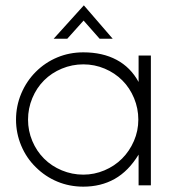

<svg xmlns="http://www.w3.org/2000/svg" viewBox="-20 -694 635 719"><path d="M499 0V-115Q461 -53 409.5 -24Q358 5 292 5Q240 5 194.5 -14Q149 -33 114 -68Q79 -102 59.5 -148.5Q40 -195 40 -246Q40 -297 59.5 -343.5Q79 -390 114 -425Q149 -460 194.5 -479Q240 -498 292 -498Q364 -498 416.5 -470Q469 -442 499 -387V-486H545V0ZM145 -393Q117 -365 101 -326.5Q85 -288 85 -246Q85 -204 101 -166Q117 -128 145 -100Q173 -72 211.5 -56Q250 -40 292 -40Q333 -40 371 -56Q409 -72 437 -100Q465 -128 481.5 -166Q498 -204 498 -246Q498 -288 482 -326.5Q466 -365 438 -393Q410 -421 372 -437Q334 -453 292 -453Q250 -453 211.5 -437Q173 -421 145 -393ZM353 -549 293 -617 232 -549H181L294 -674L402 -549Z"/></svg>

Font: Sulphur Point Light
Style: Regular
Weight: 300
Designer: Noponies / Dale Sattler
Foundry: Noponies
Version: Version 1.000; ttfautohint (v1.8)